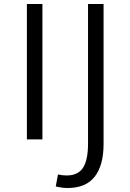

<svg xmlns="http://www.w3.org/2000/svg" viewBox="-20 -700 655 964"><path d="M115 0ZM115 -680H193V0H115ZM260 236 271 176Q294 181 314 181Q372 181 397 142Q422 103 422 21V-680H500V23Q500 130 455.5 187Q411 244 319 244Q292 244 260 236Z"/></svg>

Font: Martel Sans Light
Style: Regular
Weight: 300
Designer: Dan Reynolds and Mathieu Réguer
Foundry: Dan Reynolds and Mathieu Réguer
Version: Version 1.002; ttfautohint (v1.1) -l 5 -r 5 -G 72 -x 0 -D la